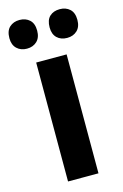

<svg xmlns="http://www.w3.org/2000/svg" viewBox="-145 -801 545 853"><g transform="rotate(-15 127.5 -374.5)"><path d="M198 0H58V-547H198ZM-29 -682Q-29 -716 -11 -732.5Q7 -749 35 -749Q63 -749 81 -732.5Q99 -716 99 -683Q99 -651 81 -634Q63 -617 35 -617Q7 -617 -11 -634Q-29 -651 -29 -682ZM156 -682Q156 -716 173.5 -732.5Q191 -749 220 -749Q248 -749 266 -732.5Q284 -716 284 -683Q284 -651 266 -634Q248 -617 220 -617Q191 -617 173.5 -634Q156 -651 156 -682Z"/></g></svg>

Font: Noto Sans Display Condensed
Style: Bold
Weight: 700
Width: 3
Designer: Monotype Design Team
Foundry: Monotype Imaging Inc.
Version: Version 2.003